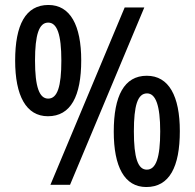

<svg xmlns="http://www.w3.org/2000/svg" viewBox="-20 -744 785 773"><path d="M41 -500C41 -359 85 -276 173 -276C265 -276 307 -357 307 -501C307 -642 263 -724 175 -724C83 -724 41 -644 41 -500ZM561 -714H482L183 0H262ZM121 -500C121 -604 137 -653 174 -653C210 -653 227 -605 227 -500C227 -395 211 -347 174 -347C138 -347 121 -395 121 -500ZM438 -214C438 -73 481 9 569 9C662 9 704 -72 704 -216C704 -357 660 -439 571 -439C480 -439 438 -358 438 -214ZM519 -215C519 -319 534 -368 572 -368C607 -368 625 -319 625 -215C625 -109 608 -61 571 -61C535 -61 519 -109 519 -215Z"/></svg>

Font: Noto Sans Sinhala UI Condensed Medium
Style: Regular
Weight: 500
Width: 3
Designer: Jelle Bosma - Monotype Design Team
Foundry: Monotype Imaging Inc.
Version: Version 2.006